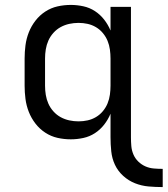

<svg xmlns="http://www.w3.org/2000/svg" viewBox="-20 -558 681 780"><path d="M641 202Q612 202 583.5 199.5Q555 197 528.5 186.5Q502 176 480.5 156.5Q459 137 447 111.5Q435 86 432 57Q429 28 429 0V-96Q419 -72 403 -51.5Q387 -31 365.5 -17Q344 -3 318.5 2.5Q293 8 268 8Q240 8 213.5 2Q187 -4 164 -19Q141 -34 124 -56Q107 -78 97 -103.5Q87 -129 83.5 -156Q80 -183 80 -210V-320Q80 -347 83.5 -374Q87 -401 97 -426.5Q107 -452 124 -474Q141 -496 164 -511Q187 -526 213.5 -532Q240 -538 268 -538Q293 -538 318.5 -532.5Q344 -527 365.5 -513Q387 -499 403 -478.5Q419 -458 429 -434V-530H512V0Q512 18 513.5 35.5Q515 53 522 69.5Q529 86 542 98.5Q555 111 571 118Q587 125 605 126.5Q623 128 641 128ZM299 -65Q318 -65 336 -69Q354 -73 370 -82.5Q386 -92 398 -106.5Q410 -121 417 -138Q424 -155 426.5 -173.5Q429 -192 429 -210V-320Q429 -338 426.5 -356.5Q424 -375 417 -392Q410 -409 398 -423.5Q386 -438 370 -447.5Q354 -457 336 -461Q318 -465 299 -465Q280 -465 261.5 -461Q243 -457 226.5 -448Q210 -439 197 -424.5Q184 -410 176.5 -393Q169 -376 166 -357.5Q163 -339 163 -320V-210Q163 -191 166 -172.5Q169 -154 176.5 -137Q184 -120 197 -105.5Q210 -91 226.5 -82Q243 -73 261.5 -69Q280 -65 299 -65Z"/></svg>

Font: Iosevka Mono
Style: Regular
Weight: 400
Designer: Belleve Invis
Foundry: Belleve Invis
Version: Version 11.1.1